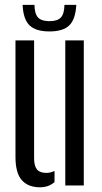

<svg xmlns="http://www.w3.org/2000/svg" viewBox="-20 -767 420 794"><path d="M44 -118V-600H121V-112.5Q121 -80.5 133 -66.2Q145 -52 171.5 -52Q188.5 -52 205.5 -60V-14Q181 7.5 145.5 7.5Q96.5 7.5 70.2 -22Q44 -51.5 44 -118ZM250 0V-600H326.5V0ZM184.5 -637Q127.5 -637 101.8 -662.5Q76 -688 73.5 -747H122.5Q123 -710.5 137 -695Q151 -679.5 184.5 -679.5Q218 -679.5 232 -695Q246 -710.5 246.5 -747H295.5Q292.5 -688 267 -662.5Q241.5 -637 184.5 -637Z"/></svg>

Font: Big Shoulders Stencil Display Thin Medium
Style: Regular
Weight: 500
Version: Version 2.001